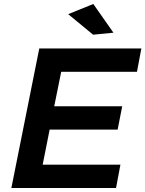

<svg xmlns="http://www.w3.org/2000/svg" viewBox="-20 -943 729 963"><path d="M447 -769 322 -872 448 -923 549 -779ZM562 0H37L177 -700H689L667 -583H287L252 -410H593L570 -293H229L194 -117H584Z"/></svg>

Font: Argentum Sans Medium
Style: Italic
Weight: 500
Italic angle: -11°
Designer: Julieta Ulanovsky (font), Cristiano Sobral (main changes and remaster)
Foundry: Julieta Ulanovsky (font), Cristiano Sobral (main changes and remaster)
Version: Version 2.007;June 15, 2022;FontCreator 14.0.0.2814 64-bit; 